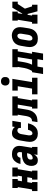

<svg xmlns="http://www.w3.org/2000/svg" viewBox="1530 -2352 928 4051"><g transform="rotate(-90 1994.5 -326.0)"><path d="M-11 0V-114H23L73 -416H54V-530H244V-416H211L196 -328H300L314 -416H296V-530H486V-416H452L402 -114H421V0H231V-114H264L281 -214H177L161 -114H179V0Z M643 8Q622 8 601.5 3Q581 -2 565 -14.5Q549 -27 539 -44.5Q529 -62 524.5 -82Q520 -102 520 -123.5Q520 -145 523 -166Q528 -192 538.5 -217Q549 -242 568.5 -261.5Q588 -281 612.5 -294Q637 -307 663 -314.5Q689 -322 715 -324.5Q741 -327 767 -327H806L810 -349Q812 -363 812 -377Q812 -391 807 -403Q802 -415 790.5 -422Q779 -429 765 -429Q752 -429 739 -424Q726 -419 716 -408.5Q706 -398 700 -385.5Q694 -373 692 -359H561Q566 -383 575 -406Q584 -429 598 -450Q612 -471 630.5 -488.5Q649 -506 671.5 -517.5Q694 -529 718 -533.5Q742 -538 765 -538Q793 -538 820 -533Q847 -528 869.5 -516Q892 -504 909 -484Q926 -464 934 -439Q942 -414 942.5 -386.5Q943 -359 938 -331L902 -114H921V0H752L764 -73Q754 -56 741.5 -41Q729 -26 713.5 -14.5Q698 -3 679.5 2.5Q661 8 643 8ZM685 -101Q704 -101 722.5 -109.5Q741 -118 754.5 -133.5Q768 -149 775.5 -167.5Q783 -186 786 -205L788 -219H767Q756 -219 745 -218Q734 -217 723 -215Q712 -213 700.5 -209.5Q689 -206 679 -199.5Q669 -193 663 -183Q657 -173 655 -162Q654 -155 654 -148Q654 -141 654.5 -134.5Q655 -128 656.5 -121.5Q658 -115 661.5 -110Q665 -105 671.5 -103Q678 -101 685 -101Z M1205 8Q1176 8 1147.5 2Q1119 -4 1096 -19.5Q1073 -35 1057 -58Q1041 -81 1034 -108.5Q1027 -136 1027.5 -165.5Q1028 -195 1033 -225L1055 -355Q1058 -376 1063.5 -396.5Q1069 -417 1077.5 -437.5Q1086 -458 1098 -477Q1110 -496 1127.5 -511Q1145 -526 1166.5 -532Q1188 -538 1209 -538Q1229 -538 1248.5 -534.5Q1268 -531 1285 -523.5Q1302 -516 1316.5 -504Q1331 -492 1342 -476L1350 -530H1471L1441 -349H1320Q1323 -363 1322 -377Q1321 -391 1314.5 -402Q1308 -413 1295.5 -418.5Q1283 -424 1269 -424Q1254 -424 1238.5 -416.5Q1223 -409 1213 -395.5Q1203 -382 1197.5 -367Q1192 -352 1190 -336L1168 -206Q1166 -195 1165 -185Q1164 -175 1164.5 -164.5Q1165 -154 1167 -144Q1169 -134 1173.5 -125.5Q1178 -117 1186.5 -111.5Q1195 -106 1205 -106Q1221 -106 1235.5 -115.5Q1250 -125 1259 -139Q1268 -153 1273.5 -168.5Q1279 -184 1282 -200H1419Q1414 -173 1405 -148Q1396 -123 1382.5 -99Q1369 -75 1350 -54Q1331 -33 1307.5 -18.5Q1284 -4 1257.5 2Q1231 8 1205 8Z M1444 0 1463 -114Q1479 -114 1496 -119Q1513 -124 1526.5 -136Q1540 -148 1548 -163.5Q1556 -179 1561.5 -195.5Q1567 -212 1570 -228.5Q1573 -245 1576 -262V-263Q1576 -263 1576 -263Q1576 -263 1576 -263L1601 -416H1583V-530H1986V-416H1952L1902 -114H1921V0H1731V-114H1764L1814 -416H1739L1711 -245Q1707 -220 1702 -196Q1697 -172 1688 -147.5Q1679 -123 1665 -101Q1651 -79 1632 -60.5Q1613 -42 1590 -29Q1567 -16 1542.5 -9.5Q1518 -3 1493 -1.5Q1468 0 1444 0Z M2030 0V-114H2151L2201 -416H2109V-530H2357L2289 -114H2380V0ZM2306 -590Q2285 -590 2265 -597.5Q2245 -605 2233 -621.5Q2221 -638 2217.5 -659Q2214 -680 2218 -702Q2220 -717 2228 -730.5Q2236 -744 2248.5 -753.5Q2261 -763 2276.5 -766.5Q2292 -770 2306 -770Q2328 -770 2347.5 -762.5Q2367 -755 2379.5 -738.5Q2392 -722 2395 -701Q2398 -680 2395 -658Q2392 -643 2384.5 -629.5Q2377 -616 2364 -606.5Q2351 -597 2336 -593.5Q2321 -590 2306 -590Z M2458 118 2497 -114H2523Q2538 -139 2550.5 -166Q2563 -193 2571.5 -220Q2580 -247 2585.5 -275Q2591 -303 2595 -331L2609 -416H2602V-530H2982V-416H2937L2887 -114H2928L2890 118H2752L2771 0H2616L2596 118ZM2766 -114 2816 -416H2730L2714 -315Q2709 -289 2704.5 -263.5Q2700 -238 2693 -213Q2686 -188 2677 -163Q2668 -138 2656 -114Z M3206 8Q3177 8 3148 2Q3119 -4 3096 -19.5Q3073 -35 3057.5 -58Q3042 -81 3034.5 -108.5Q3027 -136 3027.5 -165.5Q3028 -195 3033 -225L3055 -355Q3059 -380 3067.5 -404Q3076 -428 3090.5 -450.5Q3105 -473 3126 -490.5Q3147 -508 3171 -519Q3195 -530 3220 -535.5Q3245 -541 3270 -541Q3300 -541 3327.5 -533Q3355 -525 3378.5 -510Q3402 -495 3418 -472Q3434 -449 3441 -421.5Q3448 -394 3447.5 -364.5Q3447 -335 3442 -305L3421 -175Q3416 -151 3408 -126.5Q3400 -102 3385 -80Q3370 -58 3349.5 -40Q3329 -22 3305 -11Q3281 0 3256 4Q3231 8 3206 8ZM3209 -106Q3224 -106 3239 -114Q3254 -122 3263.5 -135.5Q3273 -149 3278 -164Q3283 -179 3286 -194L3307 -324Q3309 -335 3310 -346Q3311 -357 3310.5 -367.5Q3310 -378 3308 -388Q3306 -398 3300.5 -406.5Q3295 -415 3285.5 -419.5Q3276 -424 3265 -424Q3250 -424 3235.5 -415.5Q3221 -407 3211.5 -394Q3202 -381 3197 -366Q3192 -351 3190 -336L3168 -206Q3166 -195 3165 -184.5Q3164 -174 3164.5 -163.5Q3165 -153 3167.5 -143Q3170 -133 3175 -124Q3180 -115 3189 -110.5Q3198 -106 3209 -106Z M3521 0V-114H3554L3604 -416H3586V-530H3776V-416H3742L3727 -322H3735L3858 -530H3986V-416H3936L3838 -265L3886 -114H3921V0H3782L3729 -199L3727 -208H3708L3692 -114H3711V0Z"/></g></svg>

Font: Iosevka Curly Slab HvObl
Style: Regular
Weight: 900
Italic angle: -9°
Monospace: yes
Designer: Belleve Invis
Foundry: Belleve Invis
Version: Version 11.1.0; ttfautohint (v1.8.3)